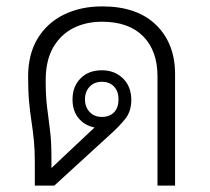

<svg xmlns="http://www.w3.org/2000/svg" viewBox="-20 -581 656 601"><path d="M89 0V-74Q89 -112 86 -142Q83 -172 78.5 -201Q74 -230 71 -263Q68 -296 68 -341Q68 -411 97.5 -460Q127 -509 179.5 -535Q232 -561 300 -561Q409 -561 468.5 -503Q528 -445 528 -349V0H473V-342Q473 -422 428 -467.5Q383 -513 299 -513Q249 -513 209.5 -493Q170 -473 146.5 -432.5Q123 -392 123 -329Q123 -280 127.5 -244.5Q132 -209 136.5 -173.5Q141 -138 141 -89V-55L276 -182Q245 -188 226 -211Q207 -234 207 -270Q207 -310 232 -335.5Q257 -361 299 -361Q339 -361 365 -335.5Q391 -310 391 -268Q391 -233 372.5 -209.5Q354 -186 326 -161L150 0ZM299 -215Q323 -215 337 -229.5Q351 -244 351 -270Q351 -295 337 -310Q323 -325 299 -325Q275 -325 260.5 -309.5Q246 -294 246 -270Q246 -246 260.5 -230.5Q275 -215 299 -215Z"/></svg>

Font: Noto Sans Thai Looped Light
Style: Regular
Weight: 300
Designer: Sasikarn Vongin, Ben Mitchell
Foundry: The Fontpad Ltd
Version: Version 1.001; ttfautohint (v1.8.4.7-5d5b)